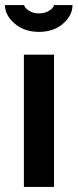

<svg xmlns="http://www.w3.org/2000/svg" viewBox="-40 -738 307 758"><path d="M246.3 -718.1Q246.3 -677.7 209.2 -644.9Q172 -612.1 113.8 -612.1Q55.6 -612.1 17.6 -645.1Q-20.4 -678.1 -20.4 -718.1H55.2Q57.3 -706.8 74.1 -695.9Q90.8 -685.1 114 -685.1Q137.3 -685.1 154.2 -695.9Q171.2 -706.8 173.3 -718.1ZM54.3 -522.2H173.3V0H54.3Z"/></svg>

Font: Puralecka Narrow
Style: Bold
Weight: 700
Designer: Hector Gatti, Marcela Romero, Pablo Cosgaya and Nicolas Silva
Version: Version 1.004;PS 001.004;hotconv 1.0.70;makeotf.lib2.5.58329